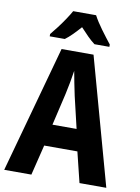

<svg xmlns="http://www.w3.org/2000/svg" viewBox="-100 -999 776 1065"><g transform="rotate(10 288.0 -466.5)"><path d="M424 0 382 -171H195L153 0H0L197 -715H377L575 0ZM314 -471Q307 -503 299.5 -541.5Q292 -580 287 -608Q283 -579 276 -542Q269 -505 262 -473L220 -293H356ZM353 -933Q371 -899 400 -859.5Q429 -820 456 -786V-773H372Q352 -788 331.5 -808.5Q311 -829 288 -854Q265 -828 244.5 -807.5Q224 -787 205 -773H120V-786Q136 -805 156.5 -832Q177 -859 195 -886Q213 -913 224 -933Z"/></g></svg>

Font: Noto Sans Myanmar UI Condensed
Style: Bold
Weight: 700
Width: 3
Designer: Monotype Design Team
Foundry: Monotype Imaging Inc.
Version: Version 2.103; ttfautohint (v1.8.4.7-5d5b)